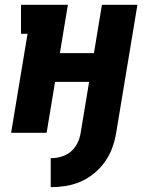

<svg xmlns="http://www.w3.org/2000/svg" viewBox="-20 -550 640 795"><path d="M190 225V105Q204 105 218.5 102.5Q233 100 247 94Q261 88 273 78Q285 68 293.5 55Q302 42 307 28Q312 14 314 0L349 -211H208L173 0H26L94 -410H67V-530H261L228 -330H369L402 -530H549L461 0Q456 31 445 61.5Q434 92 415 119Q396 146 370 167.5Q344 189 314 202Q284 215 252.5 220Q221 225 190 225Z"/></svg>

Font: Iosevka Slab Heavy Extended
Style: Italic
Weight: 900
Width: 7
Italic angle: -9°
Monospace: yes
Designer: Belleve Invis
Foundry: Belleve Invis
Version: Version 11.1.0; ttfautohint (v1.8.3)